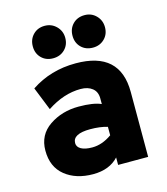

<svg xmlns="http://www.w3.org/2000/svg" viewBox="-111 -822 801 920"><g transform="rotate(-15 289.0 -361.5)"><path d="M196 -735Q230 -735 253.5 -711.5Q277 -688 277 -654Q277 -619 254 -596.5Q231 -574 196 -574Q161 -574 138.5 -596.5Q116 -619 116 -654Q116 -689 138.5 -712Q161 -735 196 -735ZM394 -574Q358 -574 335.5 -596.5Q313 -619 313 -654Q313 -689 335.5 -712Q358 -735 394 -735Q428 -735 451 -711.5Q474 -688 474 -654Q474 -619 451 -596.5Q428 -574 394 -574ZM364 0V-37Q319 12 238 12Q153 12 99 -31.5Q45 -75 45 -156Q45 -234 107.5 -276.5Q170 -319 253 -319Q326 -319 364 -302V-330Q364 -363 342 -380.5Q320 -398 284 -398Q200 -398 117 -343L71 -458Q168 -523 293 -523Q513 -523 513 -322V0ZM267 -113Q316 -113 364 -147V-189Q327 -200 279 -200Q192 -200 192 -154Q192 -135 211.5 -124Q231 -113 267 -113Z"/></g></svg>

Font: Overpass Heavy
Style: Regular
Weight: 900
Designer: Delve Withrington, Thomas Jockin
Foundry: Delve Fonts
Version: Version 3.000;DELV;Overpass